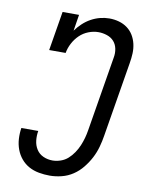

<svg xmlns="http://www.w3.org/2000/svg" viewBox="-85 -804 669 873"><g transform="rotate(10 250.0 -367.5)"><path d="M205 8Q180 8 155 3.5Q130 -1 109 -12.5Q88 -24 72.5 -42.5Q57 -61 48.5 -84Q40 -107 38.5 -132.5Q37 -158 41 -183H119Q115 -161 117.5 -138.5Q120 -116 131.5 -98Q143 -80 163 -71Q183 -62 206 -62Q224 -62 243 -68.5Q262 -75 276.5 -88Q291 -101 302.5 -118Q314 -135 321.5 -153Q329 -171 334 -189Q339 -207 342 -226L399 -571Q403 -592 399 -612Q395 -632 382.5 -646Q370 -660 350.5 -666.5Q331 -673 311 -673Q288 -673 265 -664Q242 -655 224.5 -638Q207 -621 195.5 -599Q184 -577 180 -554H104L134 -735H210L198 -660Q211 -678 228 -694Q245 -710 265 -721Q285 -732 306.5 -737.5Q328 -743 349 -743Q372 -743 393.5 -737Q415 -731 432 -718.5Q449 -706 460 -688Q471 -670 476 -648.5Q481 -627 480 -604.5Q479 -582 475 -559L418 -214Q414 -188 406.5 -161Q399 -134 386 -109Q373 -84 354.5 -61Q336 -38 312 -22Q288 -6 260 1Q232 8 205 8Z"/></g></svg>

Font: Iosevka Curly Slab
Style: Italic
Weight: 400
Italic angle: -9°
Monospace: yes
Designer: Belleve Invis
Foundry: Belleve Invis
Version: Version 22.1.2; ttfautohint (v1.8.4)